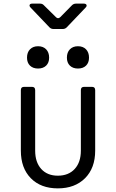

<svg xmlns="http://www.w3.org/2000/svg" viewBox="-20 -1029 640 1059"><path d="M299 10Q205 10 150 -46Q95 -102 95 -198V-532Q95 -550 113 -550H156Q174 -550 174 -532V-198Q174 -134 207.5 -97Q241 -60 299 -60Q358 -60 392 -97Q426 -134 426 -198V-532Q426 -550 444 -550H487Q505 -550 505 -532V-198Q505 -102 449 -46Q393 10 299 10ZM410 -651Q382 -651 365.5 -667Q349 -683 349 -711Q349 -740 365.5 -757Q382 -774 410 -774Q438 -774 454.5 -757Q471 -740 471 -711Q471 -683 454.5 -667Q438 -651 410 -651ZM190 -651Q162 -651 145.5 -667Q129 -683 129 -711Q129 -740 145.5 -757Q162 -774 190 -774Q218 -774 234.5 -757Q251 -740 251 -711Q251 -683 234.5 -667Q218 -651 190 -651ZM275 -869Q262 -869 253 -878L149 -987Q141 -995 143.5 -1002Q146 -1009 158 -1009H201Q214 -1009 222 -1000L288 -935Q300 -922 313 -935L377 -1000Q386 -1009 399 -1009H442Q454 -1009 457 -1002Q460 -995 452 -987L348 -878Q339 -869 326 -869Z"/></svg>

Font: Pitagon Sans Mono Light
Style: Regular
Weight: 300
Monospace: yes
Designer: Travis Tran
Foundry: Pitagon
Version: Version 1.001; ttfautohint (v1.8.4.7-5d5b);gftools[0.9.26]